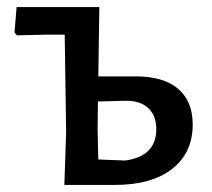

<svg xmlns="http://www.w3.org/2000/svg" viewBox="-20 -523 599 543"><path d="M364 -307Q442 -307 483.5 -272Q525 -237 525 -171Q525 -91 467 -45.5Q409 0 305 0H162L167 -150L163 -425H108L28 -423L21 -431L27 -503H261L258 -307ZM334 -69Q422 -81 422 -158Q422 -196 399 -217.5Q376 -239 333 -238L257 -236L256 -159L258 -72Z"/></svg>

Font: Alegreya Sans SC Medium
Style: Regular
Weight: 500
Designer: Juan Pablo del Peral
Foundry: Huerta Tipografica
Version: Version 2.001;PS 002.001;hotconv 1.0.88;makeotf.lib2.5.64775